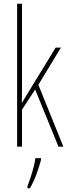

<svg xmlns="http://www.w3.org/2000/svg" viewBox="-20 -780 364 1021"><path d="M97 -361Q97 -326 97 -296.5Q97 -267 96 -233H97Q107 -250 113 -260.5Q119 -271 128 -285L276 -527H304L184 -329L317 0H291L167 -304L97 -197V0H71V-760H97ZM198 71Q189 105 174 146Q159 187 139 221H126V211Q133 193 142 165.5Q151 138 158.5 109.5Q166 81 168 61H198Z"/></svg>

Font: Noto Sans Gurmukhi ExtraCondensed Thin
Style: Regular
Weight: 100
Width: 2
Designer: Jelle Bosma - Monotype Design Team
Foundry: Monotype Imaging Inc.
Version: Version 2.004; ttfautohint (v1.8.4.7-5d5b)